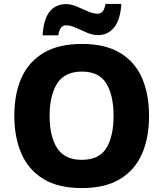

<svg xmlns="http://www.w3.org/2000/svg" viewBox="-20 -949 834 979"><path d="M740 -358Q740 -247 704 -164.5Q668 -82 592 -36Q516 10 397 10Q278 10 202 -36Q126 -82 89.5 -165Q53 -248 53 -359Q53 -470 89.5 -552Q126 -634 202.5 -679.5Q279 -725 398 -725Q516 -725 592 -679.5Q668 -634 704 -551.5Q740 -469 740 -358ZM233 -358Q233 -253 271.5 -193.5Q310 -134 397 -134Q485 -134 522 -193.5Q559 -253 559 -358Q559 -463 522 -523.5Q485 -584 398 -584Q310 -584 271.5 -523.5Q233 -463 233 -358ZM197 -769Q203 -854 234 -891Q265 -928 317 -928Q343 -928 371 -916Q399 -904 427 -891.5Q455 -879 479 -879Q491 -879 501.5 -888.5Q512 -898 518 -929H599Q593 -846 561 -808Q529 -770 481 -770Q452 -770 423 -782.5Q394 -795 367 -807.5Q340 -820 316 -820Q304 -820 293.5 -810.5Q283 -801 277 -769Z"/></svg>

Font: Noto Sans Khmer UI ExtraBold
Style: Regular
Weight: 800
Designer: Danh Hong and the Monotype Design Team
Foundry: Monotype Imaging Inc.
Version: Version 2.002; ttfautohint (v1.8.4.7-5d5b)